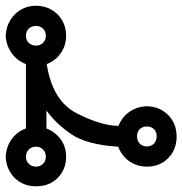

<svg xmlns="http://www.w3.org/2000/svg" viewBox="-20 -705 640 674"><path d="M106 -685Q153 -684 182.5 -654Q212 -624 212 -579Q212 -545 193 -518Q174 -491 144 -480Q164 -351 249 -307.5Q334 -264 396 -263Q408 -294 434.5 -312.5Q461 -331 496 -332Q541 -331 570.5 -301Q600 -271 600 -225.5Q600 -180 570.5 -150Q541 -120 496 -120Q461 -120 434 -139Q407 -158 395 -190Q285 -197 231 -233.5Q177 -270 143 -317V-254Q174 -242 193 -216Q212 -190 212 -155Q212 -110 182.5 -80.5Q153 -51 107 -51Q61 -51 31.5 -80.5Q2 -110 0 -155Q2 -190 21 -216.5Q40 -243 71 -254V-480Q40 -492 21 -518.5Q2 -545 0 -579Q2 -624 31.5 -654Q61 -684 106 -685ZM106 -614Q91 -614 81 -604.5Q71 -595 71 -579.5Q71 -564 81 -554.5Q91 -545 106 -545Q121 -545 131 -554.5Q141 -564 141 -579.5Q141 -595 131 -604.5Q121 -614 106 -614ZM106 -190Q91 -190 81 -180Q71 -170 71 -155Q71 -140 81 -130Q91 -120 106 -120Q121 -120 131 -130Q141 -140 141 -155Q141 -170 131 -180Q121 -190 106 -190ZM496 -261Q480 -261 470.5 -251.5Q461 -242 461 -226.5Q461 -211 470.5 -201Q480 -191 495.5 -191Q511 -191 520.5 -201Q530 -211 530 -226.5Q530 -242 520.5 -251.5Q511 -261 496 -261Z"/></svg>

Font: JetBrainsMono NF
Style: Regular
Weight: 400
Monospace: yes
Designer: Philipp Nurullin, Konstantin Bulenkov
Foundry: JetBrains
Version: Version 1.0.2; ttfautohint (v1.8.3)